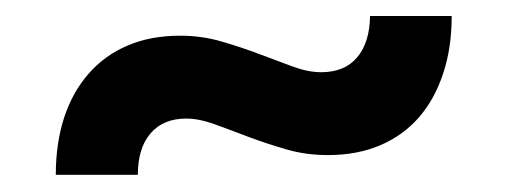

<svg xmlns="http://www.w3.org/2000/svg" viewBox="-20 -412 620 234"><path d="M371.5 -324C360.8 -324 349.2 -326.3 336.5 -331C323.8 -335.7 310.2 -340.8 295.8 -346.2C281.2 -351.8 265.9 -356.8 249.8 -361.5C233.6 -366.2 216.8 -368.5 199.5 -368.5C175.5 -368.5 154.2 -364.5 135.5 -356.5C116.8 -348.5 101 -337.1 88 -322.2C75 -307.4 65.1 -289.6 58.2 -268.8C51.4 -247.9 48 -224.7 48 -199H148C148 -220.7 153.2 -237.5 163.5 -249.5C173.8 -261.5 188.3 -267.5 207 -267.5C217.3 -267.5 228.9 -265.2 241.8 -260.5C254.6 -255.8 268.2 -250.8 282.8 -245.2C297.2 -239.8 312.6 -234.7 328.8 -230C344.9 -225.3 361.8 -223 379.5 -223C403.5 -223 424.8 -227 443.5 -235C462.2 -243 477.9 -254.4 490.8 -269.2C503.6 -284.1 513.4 -301.9 520.2 -322.8C527.1 -343.6 530.5 -366.8 530.5 -392.5H431C430.7 -370.8 425.4 -354 415.2 -342C405.1 -330 390.5 -324 371.5 -324Z"/></svg>

Font: Lato
Style: Bold Italic
Weight: 700
Italic angle: -7°
Designer: Lukasz Dziedzic
Foundry: tyPoland Lukasz Dziedzic
Version: Version 2.007; 2014-02-27